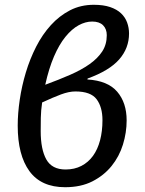

<svg xmlns="http://www.w3.org/2000/svg" viewBox="-20 -770 604 802"><path d="M54 -245Q54 -296 62.5 -353.5Q71 -411 88 -467.5Q105 -524 131 -575Q157 -626 192.5 -665Q228 -704 272.5 -727Q317 -750 372 -750Q412 -750 440 -740.5Q468 -731 485.5 -714.5Q503 -698 511 -676Q519 -654 519 -630Q519 -569 478 -522Q437 -475 346 -442L345 -438Q430 -433 469.5 -387Q509 -341 509 -267Q509 -216 493.5 -166Q478 -116 446 -76.5Q414 -37 366 -12.5Q318 12 252 12Q152 12 103 -55Q54 -122 54 -245ZM254 -62Q291 -62 320 -77Q349 -92 368.5 -119Q388 -146 398 -184Q408 -222 408 -268Q408 -323 383.5 -355.5Q359 -388 295 -388Q268 -388 234.5 -375.5Q201 -363 156 -342Q151 -308 150.5 -278Q150 -248 150 -222Q150 -146 173.5 -104Q197 -62 254 -62ZM365 -680Q337 -680 308.5 -664.5Q280 -649 253.5 -616.5Q227 -584 205.5 -534Q184 -484 169 -416Q226 -437 273 -457.5Q320 -478 354 -502Q388 -526 407 -555Q426 -584 426 -623Q426 -649 410.5 -664.5Q395 -680 365 -680Z"/></svg>

Font: Yekcdsyqcyvpieeyorgstswgcgt
Style: Regular
Weight: 400
Italic angle: -8°
Designer: Carrois Corporate & Edenspiekermann
Foundry: Carrois Corporate GbR & Edenspiekermann AG
Version: Version 2.001